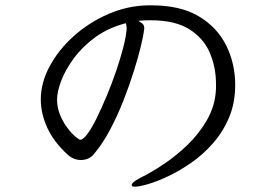

<svg xmlns="http://www.w3.org/2000/svg" viewBox="-20 -695 1040 720"><path d="M541 -619Q530 -619 519.5 -618.5Q509 -618 499 -617Q509 -611 515 -605.5Q521 -600 521 -588Q521 -587 520.5 -584.5Q520 -582 520 -580Q518 -563 508.5 -523Q499 -483 482.5 -430Q466 -377 443.5 -319.5Q421 -262 393 -209Q365 -156 332 -117Q322 -105 309.5 -100Q297 -95 284 -95Q257 -95 236 -113Q182 -162 157.5 -215.5Q133 -269 133 -322Q133 -385 166.5 -447Q200 -509 257 -560Q314 -611 386.5 -642.5Q459 -674 537 -675H548Q657 -675 726 -633.5Q795 -592 828.5 -524Q862 -456 862 -377Q862 -309 839 -254.5Q816 -200 778.5 -157.5Q741 -115 697 -84.5Q653 -54 610.5 -34Q568 -14 535 -4.5Q502 5 486 5Q477 5 476 3Q474 1 474 -2Q474 -11 506 -28Q547 -48 594 -79.5Q641 -111 683.5 -152Q726 -193 755 -243Q784 -293 789 -348Q790 -356 790 -364Q790 -372 790 -380Q790 -442 767 -496.5Q744 -551 690.5 -585Q637 -619 545 -619ZM452 -608Q386 -591 337.5 -555.5Q289 -520 257 -476.5Q225 -433 209.5 -392Q194 -351 194 -322Q194 -291 205.5 -263.5Q217 -236 233 -215Q249 -194 263 -182.5Q277 -171 281 -171Q292 -171 308.5 -193.5Q325 -216 343.5 -254Q362 -292 381 -337.5Q400 -383 416 -430Q432 -477 442.5 -518Q453 -559 455 -587Q455 -589 454.5 -595.5Q454 -602 452 -608Z"/></svg>

Font: Moon Stars Kai T HW
Style: Regular
Weight: 400
Designer: GuiWonder
Version: Version 1.101